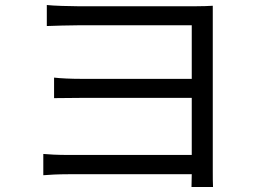

<svg xmlns="http://www.w3.org/2000/svg" viewBox="-20 -722 1040 767"><path d="M153 -107V-22C173 -24 214 -26 254 -26H746L745 25H831C830 8 830 -14 830 -35C830 -141 830 -596 830 -639C830 -664 830 -685 830 -699C814 -698 788 -697 760 -697C659 -697 362 -697 293 -697C261 -697 191 -699 167 -702V-618C190 -619 261 -621 293 -621C362 -621 705 -621 746 -621V-407H305C263 -407 221 -409 196 -412V-330C220 -330 263 -331 306 -331H746V-103H253C210 -103 173 -105 153 -107Z"/></svg>

Font: Noto Sans HK
Style: Regular
Weight: 400
Designer: Ryoko NISHIZUKA 西塚涼子 (kana, bopomofo & ideographs); Paul D. Hunt (Latin, Greek & Cyrillic); Sandoll Communications 산돌커뮤니
Foundry: Adobe
Version: Version 2.004;hotconv 1.0.118;makeotfexe 2.5.65603